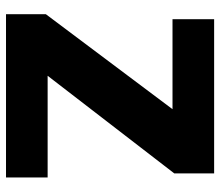

<svg xmlns="http://www.w3.org/2000/svg" viewBox="-68 -682 750 655"><g transform="rotate(90 307.5 -355.0)"><path d="M29 0V-136L353 -568H46V-710H572V-574L239 -142H586V0Z"/></g></svg>

Font: Geist ExtBd
Style: Regular
Weight: 400
Designer: Basement.studio, Andrés Briganti, Mateo Zaragoza
Foundry: Basement.studio, Vercel, Andrés Briganti, Guido Ferreyra, Mateo Zaragoza
Version: Version 1.401